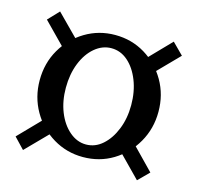

<svg xmlns="http://www.w3.org/2000/svg" viewBox="-80 -656 687 668"><g transform="rotate(15 263.5 -322.0)"><path d="M264.6 -102.5Q206.1 -102.5 157.2 -131.8Q108.4 -161.1 79.6 -211.4Q50.8 -261.7 50.8 -322.3Q50.8 -383.8 79.6 -433.6Q108.4 -483.4 157.2 -512.7Q206.1 -542 264.6 -542Q324.2 -542 372.6 -512.7Q420.9 -483.4 449.7 -433.6Q478.5 -383.8 478.5 -322.3Q478.5 -261.7 449.7 -211.4Q420.9 -161.1 372.6 -131.8Q324.2 -102.5 264.6 -102.5ZM57.6 -72.3 20.5 -111.3 124 -217.8 160.2 -176.8ZM467.8 -73.2 366.2 -176.8 405.3 -214.8 505.9 -111.3ZM263.7 -147.5Q296.9 -147.5 323.2 -170.9Q349.6 -194.3 365.2 -233.4Q380.9 -272.5 380.9 -320.3Q380.9 -369.1 365.2 -408.7Q349.6 -448.2 323.2 -471.2Q296.9 -494.1 263.7 -494.1Q231.4 -494.1 204.1 -471.2Q176.8 -448.2 161.1 -408.7Q145.5 -369.1 145.5 -320.3Q145.5 -272.5 161.1 -233.4Q176.8 -194.3 204.1 -170.9Q231.4 -147.5 263.7 -147.5ZM116.2 -434.6 20.5 -532.2 57.6 -571.3 154.3 -473.6ZM412.1 -435.5 372.1 -474.6 466.8 -572.3 506.8 -532.2Z"/></g></svg>

Font: Crimson Pro Medium
Style: Regular
Weight: 500
Designer: Jacques Le Bailly
Foundry: Baron von Fonthausen
Version: Version 1.003